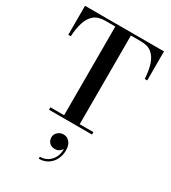

<svg xmlns="http://www.w3.org/2000/svg" viewBox="-251 -876 1189 1333"><g transform="rotate(30 343.0 -210.0)"><path d="M281 156.8Q281 132.4 300.2 115Q319.4 97.6 346.6 97.6Q374.6 97.6 394.6 120.8Q414.6 144 414.6 186.4Q414.6 224 398.6 257Q382.6 290 352.2 310Q321.8 330 279.4 330V314.4Q313.8 314.4 340.8 297.4Q367.8 280.4 383 251Q398.2 221.6 397 184Q390.6 196.4 376 206.2Q361.4 216 342.6 216Q312.2 216 296.6 198.6Q281 181.2 281 156.8ZM171 -19.5H281V-730.5H200.5Q144.5 -730.5 112.5 -703.8Q80.5 -677 65.5 -629Q50.5 -581 47 -517.5H27V-750H660V-517.5H640Q636.5 -581 621.5 -629Q606.5 -677 574.5 -703.8Q542.5 -730.5 486.5 -730.5H406V-19.5H516V0H171Z"/></g></svg>

Font: Bodoni* 11pt Medium
Style: Regular
Weight: 500
Version: Version 2.3